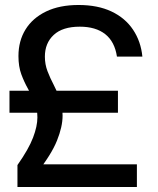

<svg xmlns="http://www.w3.org/2000/svg" viewBox="-20 -750 634 770"><path d="M50 0V-88Q95 -152 112.5 -198Q130 -244 130 -279Q130 -313 118.5 -340.5Q107 -368 92 -394.5Q77 -421 65.5 -452Q54 -483 54 -525Q54 -586 82.5 -632Q111 -678 165 -704Q219 -730 295 -730Q372 -730 427 -704Q482 -678 513.5 -631Q545 -584 551 -523H449Q440 -583 402 -613Q364 -643 300 -643Q231 -643 195.5 -610Q160 -577 160 -523Q160 -492 170.5 -464.5Q181 -437 195.5 -409.5Q210 -382 220.5 -352Q231 -322 231 -286Q231 -242 208.5 -186Q186 -130 126 -54L119 -91H529V0ZM18 -298V-386H453V-298Z"/></svg>

Font: Instrument Sans Medium
Style: Regular
Weight: 500
Designer: Rodrigo Fuenzalida
Foundry: fragTYPE
Version: Version 1.000;gftools[0.9.28]